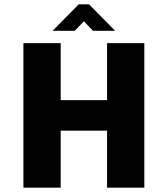

<svg xmlns="http://www.w3.org/2000/svg" viewBox="-20 -866 774 886"><path d="M474 -667V-404H260V-667H88V0H260V-263H474V0H646V-667ZM391 -846H343L223 -724H325L367 -768L409 -724H511Z"/></svg>

Font: Maven Pro
Style: Black
Weight: 900
Designer: Joe Prince
Foundry: Joe Prince
Version: Version 1.003